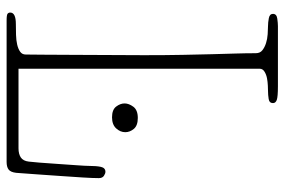

<svg xmlns="http://www.w3.org/2000/svg" viewBox="-160 -701 861 581"><g transform="rotate(90 270.5 -410.5)"><path d="M293 -357Q293 -370 303 -383.5Q313 -397 337 -397Q360 -397 370 -385Q380 -373 380 -359Q380 -344 368.5 -331.5Q357 -319 335 -319Q312 -319 302.5 -331.5Q293 -344 293 -357ZM53 -28Q69 -28 85.5 -28.5Q102 -29 115 -32Q128 -35 136.5 -41Q145 -47 145 -58Q145 -70 145.5 -110Q146 -150 146 -202Q146 -254 146.5 -311.5Q147 -369 147 -416Q147 -483 146 -533Q145 -583 144 -622Q143 -661 142 -692.5Q141 -724 141 -754Q141 -767 132 -774Q123 -781 110.5 -785Q98 -789 83.5 -790Q69 -791 59 -791Q48 -791 35 -793.5Q22 -796 22 -806Q22 -817 36 -819Q50 -821 59 -821H241Q273 -821 282.5 -817.5Q292 -814 292 -806Q292 -795 279.5 -793Q267 -791 255 -791Q250 -791 239 -790.5Q228 -790 217 -788Q206 -786 197 -780.5Q188 -775 188 -766V-36H429Q446 -36 456.5 -43Q467 -50 469 -67Q470 -73 472 -98.5Q474 -124 476 -154Q478 -184 480 -211.5Q482 -239 482 -249Q482 -272 485 -285.5Q488 -299 500 -299Q505 -299 512 -294.5Q519 -290 519 -279Q519 -261 517 -229.5Q515 -198 512.5 -162Q510 -126 507.5 -90.5Q505 -55 503 -29Q501 -12 493 -6Q485 0 470 0H42Q25 0 21.5 -3Q18 -6 18 -11Q18 -28 53 -28Z"/></g></svg>

Font: Life Savers
Style: Regular
Weight: 400
Designer: Pablo Impallari, Rodrigo Fuenzalida, Brenda Gallo
Foundry: Pablo Impallari, Rodrigo Fuenzalida, Brenda Gallo
Version: Version 3.001; ttfautohint (v0.95) -l 8 -r 50 -G 200 -x 14 -